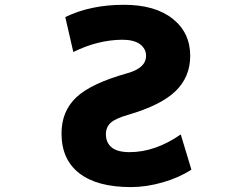

<svg xmlns="http://www.w3.org/2000/svg" viewBox="-20 -762 1040 794"><path d="M283.2 -546.9 250 -691.4Q354.5 -742.2 492.2 -742.2Q621.1 -742.2 693.8 -684.6Q766.6 -627 766.6 -531.2Q766.6 -444.3 706.5 -385.7Q646.5 -327.1 509.8 -287.1Q458 -272.5 438 -254.4Q418 -236.3 418 -207Q418 -171.9 441.9 -152.3Q465.8 -132.8 515.6 -132.8Q622.1 -132.8 727.5 -206.1L771.5 -60.5Q720.7 -27.3 652.8 -7.8Q585 11.7 521.5 11.7Q381.8 11.7 308.1 -45.4Q234.4 -102.5 234.4 -210Q234.4 -301.8 295.4 -359.4Q356.4 -417 505.9 -459Q584 -480.5 584 -531.2Q584 -560.5 559.1 -579.1Q534.2 -597.7 485.4 -597.7Q383.8 -596.7 283.2 -546.9Z"/></svg>

Font: GenEi Gothic M Heavy
Style: Regular
Weight: 800
Designer: o_tamon (Modified); [Source Han Sans]
Ryoko NISHIZUKA  (kana & ideographs); Paul D. Hunt (Latin, Greek & Cyrillic); Wenl
Version: Version 1.1a;Original Version 1.004